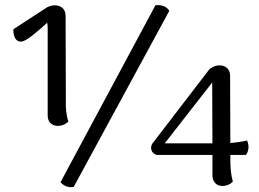

<svg xmlns="http://www.w3.org/2000/svg" viewBox="-20 -728 1026 761"><path d="M596 -707 220 -6C233 10 251 16 272 13L651 -685C640 -704 617 -710 596 -707ZM241 -329 240 -665C240 -692 222 -707 197 -707C185 -707 175 -703 168 -700C142 -684 39 -615 33 -612C33 -607 31 -563 64 -563C84 -563 137 -610 167 -638C169 -628 169 -619 169 -607V-270C169 -244 186 -229 209 -229C230 -229 245 -240 251 -246C242 -273 240 -303 241 -329ZM959 -171C937 -166 915 -163 893 -161L892 -428C892 -454 874 -469 850 -469C833 -469 815 -460 808 -451L584 -159C573 -143 580 -119 601 -114H822V-33C822 -7 838 9 861 9C883 9 898 -2 903 -9C895 -35 893 -66 893 -91V-114H955C967 -131 968 -153 959 -171ZM633 -160 821 -401 822 -160Z"/></svg>

Font: Arima Koshi Medium
Style: Regular
Weight: 500
Designer: Joana Correia and Natanael Gama
Foundry: NDISCOVER
Version: Version 1.019;PS 001.019;hotconv 1.0.88;makeotf.lib2.5.64775